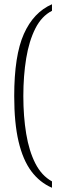

<svg xmlns="http://www.w3.org/2000/svg" viewBox="-20 -768 292 905"><path d="M225 117Q167 92 127.5 39Q88 -14 67.5 -101Q47 -188 47 -315Q47 -506 92.5 -608Q138 -710 225 -748V-717Q176 -692 146.5 -633.5Q117 -575 103.5 -493Q90 -411 90 -315Q90 -219 103.5 -137.5Q117 -56 146.5 2Q176 60 225 87Z"/></svg>

Font: Noto Serif Lao Condensed ExtraLight
Style: Regular
Weight: 200
Width: 3
Designer: Monotype Design Team
Foundry: Monotype Imaging Inc.
Version: Version 2.003; ttfautohint (v1.8.4.7-5d5b)